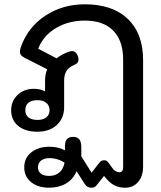

<svg xmlns="http://www.w3.org/2000/svg" viewBox="-20 -604 749 895"><path d="M93 176Q93 133 125.5 106.5Q158 80 211 80Q252 80 283 97V76Q283 34 321 34Q341 34 350 46Q359 58 359 81V125L407 201L438 161Q446 150 451.5 146.5Q457 143 466 143Q479 143 487 156L497 170Q515 199 537 199Q546 199 550 192.5Q554 186 554 173V-326Q554 -414 508 -461Q462 -508 376 -508Q299 -508 240.5 -473Q182 -438 158 -377L244 -332Q253 -340 270.5 -349.5Q288 -359 301 -363Q310 -366 316 -366Q333 -366 342 -345Q346 -336 346 -326Q346 -309 327 -302Q301 -291 290 -273.5Q279 -256 279 -228V-105Q279 -53 245 -21.5Q211 10 154 10Q98 10 65 -17Q32 -44 32 -90Q32 -133 62 -161.5Q92 -190 138 -190Q169 -190 190 -178V-226Q190 -258 200 -281L96 -334Q84 -340 78.5 -346.5Q73 -353 73 -363Q73 -373 77 -384Q109 -476 190 -530Q271 -584 376 -584Q504 -584 575.5 -516Q647 -448 647 -324V173Q647 217 624 244Q601 271 564 271Q533 271 510.5 258.5Q488 246 465 216L434 255Q427 265 421 268Q415 271 405 271Q385 271 374 252L337 194Q321 232 287.5 251.5Q254 271 209 271Q157 271 125 245Q93 219 93 176ZM211 -90Q211 -112 196 -124.5Q181 -137 155 -137Q127 -137 112.5 -125Q98 -113 98 -90Q98 -68 113 -56.5Q128 -45 155 -45Q181 -45 196 -57Q211 -69 211 -90ZM281 154Q247 133 212 133Q186 133 171.5 144.5Q157 156 157 176Q157 195 170.5 205.5Q184 216 209 216Q237 216 256 200.5Q275 185 281 154Z"/></svg>

Font: Kodchasan Medium
Style: Regular
Weight: 500
Designer: Katatrad Aksorn Co.,Ltd.
Foundry: Cadson Demak Co.,Ltd.
Version: Version 1.000; ttfautohint (v1.6)